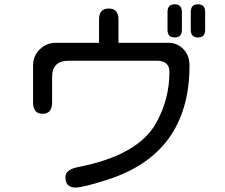

<svg xmlns="http://www.w3.org/2000/svg" viewBox="-20 -804 1040 887"><path d="M282.2 13.7Q282.2 -20.5 340.8 -32.2Q617.2 -85.9 701.2 -235.4Q762.7 -345.7 762.7 -471.7Q762.7 -523.4 705.1 -523.4H296.9Q220.7 -523.4 220.7 -448.2V-331.1Q220.7 -278.3 176.8 -278.3Q132.8 -278.3 132.8 -331.1V-502Q132.8 -545.9 164.1 -576.2Q195.3 -606.4 239.3 -606.4H437.5V-713.9Q437.5 -764.6 482.4 -764.6Q527.3 -764.6 527.3 -713.9V-606.4H756.8Q798.8 -606.4 827.1 -577.1Q855.5 -547.9 855.5 -502Q855.5 -92.8 472.7 27.3Q363.3 62.5 328.1 62.5Q282.2 62.5 282.2 13.7ZM753.9 -749Q753.9 -784.2 787.1 -784.2Q820.3 -784.2 820.3 -749V-666Q820.3 -630.9 787.1 -630.9Q753.9 -630.9 753.9 -666ZM861.3 -749Q861.3 -784.2 894.5 -784.2Q927.7 -784.2 927.7 -749V-666Q927.7 -630.9 894.5 -630.9Q861.3 -630.9 861.3 -666Z"/></svg>

Font: jf-openhuninn-2.0
Style: Regular
Weight: 400
Designer: [Kosugi Maru]
Designed by MOTOYA      

[Varela Round]
Joe Prince (Latin component); Avraham Cornfeld (Hebrew component)
Foundry: justfont CO.,LTD.
Version: 2.0